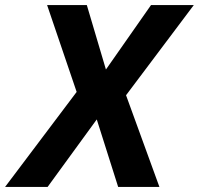

<svg xmlns="http://www.w3.org/2000/svg" viewBox="-77 -734 781 754"><path d="M-57 0H110L303 -265L387 0H549L418 -360L684 -714H516L339 -461L264 -714H108L224 -373Z"/></svg>

Font: Noto Sans
Style: Bold Italic
Weight: 700
Italic angle: -12°
Designer: Monotype Design Team
Foundry: Monotype Imaging Inc.
Version: Version 2.013